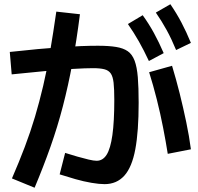

<svg xmlns="http://www.w3.org/2000/svg" viewBox="-20 -863 920 894"><path d="M673.3 -578.9Q650 -628.9 626.7 -670Q603.3 -711.1 575.6 -751.1L644.4 -792.2Q673.3 -752.2 696.7 -709.4Q720 -666.7 742.2 -615.6ZM800 -630Q778.9 -681.1 756.1 -722.8Q733.3 -764.4 705.6 -804.4L773.3 -843.3Q802.2 -801.1 825 -757.8Q847.8 -714.4 868.9 -663.3ZM35.6 -32.2Q68.9 -108.9 95.6 -179.4Q122.2 -250 142.8 -318.9Q163.3 -387.8 181.1 -463.3Q198.9 -538.9 213.3 -623.9Q227.8 -708.9 242.2 -808.9L352.2 -796.7Q336.7 -674.4 317.2 -569.4Q297.8 -464.4 272.8 -368.3Q247.8 -272.2 215 -179.4Q182.2 -86.7 141.1 11.1ZM761.1 -146.7Q752.2 -203.3 739.4 -268.9Q726.7 -334.4 710 -400.6Q693.3 -466.7 674.4 -526.7L781.1 -556.7Q800 -494.4 816.7 -427.8Q833.3 -361.1 847.2 -294.4Q861.1 -227.8 868.9 -167.8ZM257.8 -51.1 283.3 -151.1Q311.1 -142.2 340 -133.9Q368.9 -125.6 392.8 -120Q416.7 -114.4 430 -114.4Q458.9 -114.4 476.7 -142.8Q494.4 -171.1 503.3 -233.9Q512.2 -296.7 512.2 -397.8Q512.2 -448.9 508.9 -477.8Q505.6 -506.7 495.6 -521.1Q485.6 -535.6 465.6 -540.6Q445.6 -545.6 413.3 -545.6Q377.8 -545.6 321.1 -542.2Q264.4 -538.9 191.7 -532.2Q118.9 -525.6 34.4 -516.7L25.6 -621.1Q167.8 -636.7 265 -643.3Q362.2 -650 435.6 -650Q486.7 -650 520.6 -644.4Q554.4 -638.9 575 -624.4Q595.6 -610 606.7 -580.6Q617.8 -551.1 621.7 -503.3Q625.6 -455.6 625.6 -384.4Q625.6 -251.1 610 -167.8Q594.4 -84.4 558.9 -45Q523.3 -5.6 466.7 -5.6Q442.2 -5.6 406.1 -11.7Q370 -17.8 331.1 -28.9Q292.2 -40 257.8 -51.1Z"/></svg>

Font: Paperlogy 6 SemiBold
Style: Regular
Weight: 600
Designer: redesigned by Lee Juim, glyphs from Gmarket Sans & Montserrat
Foundry: PT&
Version: Version 1.001